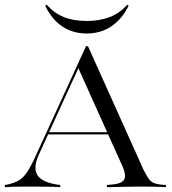

<svg xmlns="http://www.w3.org/2000/svg" viewBox="-29 -772 708 792"><path d="M131.5 -134.7Q107.3 -81.5 124.2 -51.6Q141.1 -21.8 202.4 -11.3L219.4 -8.9V0Q196.8 -1.6 159.7 -2Q122.6 -2.4 79.8 -2.4Q49.2 -2.4 27.4 -1.6Q5.6 -0.8 -8.9 0V-8.9L0.8 -10.5Q29.8 -16.9 48 -27.4Q66.1 -37.9 81.5 -60.1Q96.8 -82.3 115.3 -122.6L325.8 -581.5H333.9L563.7 -70.2Q574.2 -50 582.7 -37.1Q591.1 -24.2 602.8 -18.5Q614.5 -12.9 633.9 -10.5L655.6 -8.9V0Q644.4 -0.8 629 -1.2Q613.7 -1.6 595.6 -2Q577.4 -2.4 556.5 -2.4H554.8H554Q532.3 -2.4 512.5 -2Q492.7 -1.6 475 -1.2Q457.3 -0.8 441.5 -0.4Q425.8 0 412.1 0V-8.9L437.9 -11.3Q475 -15.3 483.5 -32.3Q491.9 -49.2 478.2 -81.5L291.9 -496L300 -503.2ZM163.7 -217.7 168.5 -226.6H452.4L455.6 -217.7ZM329 -633.9Q271 -633.9 227.8 -662.9Q184.7 -691.9 157.3 -748.4L163.7 -752.4Q193.5 -718.5 233.5 -702Q273.4 -685.5 328.2 -685.5Q383.1 -685.5 424.6 -702Q466.1 -718.5 496 -752.4L501.6 -748.4Q474.2 -692.7 430.2 -663.3Q386.3 -633.9 329 -633.9Z"/></svg>

Font: Playfair 144pt SemiExpanded Light
Style: Regular
Weight: 300
Width: 6
Designer: Claus Eggers Sørensen
Foundry: Claus Eggers Sørensen
Version: Version 2.203